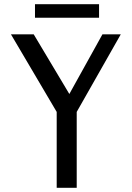

<svg xmlns="http://www.w3.org/2000/svg" viewBox="-20 -891 624 911"><path d="M140 -728 309 -445 466 -728H553L344 -360V0H249V-360L32 -728ZM146 -871H450V-807H146Z"/></svg>

Font: Rosario Light
Style: Regular
Weight: 400
Version: Version 1.101; ttfautohint (v1.8.1.43-b0c9)